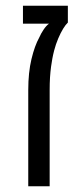

<svg xmlns="http://www.w3.org/2000/svg" viewBox="-20 -650 272 670"><path d="M78.6 0V-335.9Q78.6 -397 89.8 -443.8Q101.1 -490.7 116.7 -518.6Q123 -533.2 132.1 -546.6Q141.1 -560.1 150.9 -567.4H60.1V-629.9H216.8V-571.3Q209 -564 200.2 -549.6Q191.4 -535.2 183.1 -515.6Q174.8 -496.1 168.9 -473.6Q165 -458.5 162.6 -445.1Q160.2 -431.6 158.2 -417.5Q155.8 -399.4 154.5 -379.4Q153.3 -359.4 153.3 -335.9V0Z"/></svg>

Font: Open Sans Condensed
Style: Regular
Weight: 400
Width: 3
Designer: Monotype Design Team
Foundry: Monotype Imaging Inc.
Version: Version 3.000